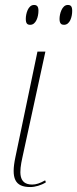

<svg xmlns="http://www.w3.org/2000/svg" viewBox="-20 -744 311 774"><path d="M238 -644C262 -644 271 -676 271 -700C271 -719 265 -724 253 -724C230 -724 220 -688 220 -668C220 -648 228 -644 238 -644ZM102 -644C125 -644 135 -676 135 -701C135 -719 128 -724 117 -724C93 -724 84 -688 84 -668C84 -648 91 -644 102 -644ZM102 10C122 10 146 3 165 -9L162 -17C141 -5 125 0 110 0C52 0 58 -53 70 -108L163 -536H131L42 -110C24 -25 40 10 102 10Z"/></svg>

Font: Noto Serif Display Condensed Thin
Style: Italic
Weight: 100
Width: 3
Italic angle: -12°
Designer: Monotype Design Team
Foundry: Monotype Imaging Inc.
Version: Version 2.009